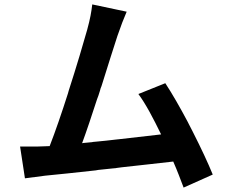

<svg xmlns="http://www.w3.org/2000/svg" viewBox="-20 -806 1040 870"><path d="M944 -15C923 -67 891 -135 856 -204L851 -214C846 -224 841 -234 836 -243L831 -253C796 -319 760 -382 729 -429L607 -380C640 -336 675 -269 710 -197C654 -191 587 -183 518 -175L508 -174C477 -170 445 -167 414 -164L403 -163C398 -162 393 -161 388 -161L378 -160C374 -160 371 -159 367 -159L357 -158C355 -158 354 -157 352 -157C372 -211 396 -283 420 -357L426 -373L433 -395L436 -406L440 -416C469 -508 496 -595 512 -643C527 -687 541 -723 554 -753L398 -786C394 -752 389 -722 375 -671C359 -614 327 -505 291 -394L288 -383C260 -295 230 -208 205 -144C196 -144 187 -143 179 -143C162 -142 144 -142 125 -142H115C105 -142 95 -142 85 -142H71L93 2C125 -2 160 -7 185 -10C239 -15 323 -24 414 -34L425 -36C447 -38 470 -41 492 -43L504 -44L509 -45L532 -48C617 -57 701 -67 765 -74C784 -31 799 10 812 44L944 -15Z"/></svg>

Font: Glow Sans TC Normal
Style: Bold
Weight: 700
Designer: Ryoko NISHIZUKA (kana, bopomofo & ideographs); Paul D. Hunt (Latin, Greek & Cyrillic); Sandoll Communications, Soo-young
Version: Version 0.93